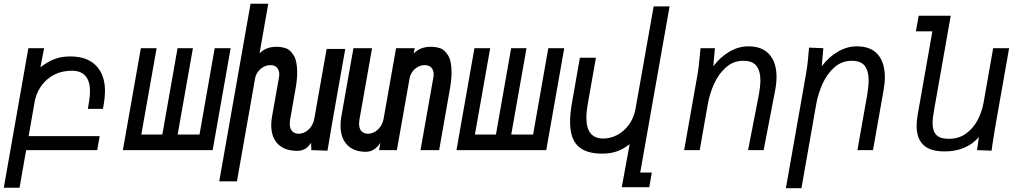

<svg xmlns="http://www.w3.org/2000/svg" viewBox="-54 -810 5474 1036"><path d="M99 -550H184L164 -447Q205 -478.5 242 -492Q279 -505.5 324.5 -505.5Q416 -505.5 464.2 -456Q512.5 -406.5 512.5 -318.5Q512.5 -287.5 506.5 -252L501.5 -222.5H420L426 -259Q431.5 -290.5 431.5 -317.5Q431.5 -428.5 332.5 -428.5Q319.5 -428.5 312 -427.5Q259 -422.5 220.8 -396.5Q182.5 -370.5 161.2 -335Q140 -299.5 133.5 -264L100.5 -75.5H484L470.5 0H87L51.5 203H-33.5Z M1093.5 0H609L706 -550H791L708.5 -84H822L904 -550H987L904.5 -84H1022.5L1104.5 -550H1190.5Z M1453 -408.5Q1453 -431 1441 -444.8Q1429 -458.5 1405.5 -458.5Q1384 -458.5 1366.2 -448.2Q1348.5 -438 1337 -421.5Q1325.5 -405 1322.5 -387L1224.5 168.5H1129L1298 -790H1393.5L1346.5 -522Q1381 -557.5 1437 -557.5Q1464 -557.5 1487.5 -550Q1511 -542.5 1530.2 -512.2Q1549.5 -482 1549.5 -420Q1549.5 -378.5 1540.5 -329.5L1511 -162Q1509.5 -151.5 1509.5 -142.5Q1509.5 -116.5 1522.2 -102.5Q1535 -88.5 1557 -88.5Q1577 -88.5 1595 -99Q1613 -109.5 1625.5 -128.2Q1638 -147 1642 -170L1708.5 -546H1809L1741.5 -165Q1728 -88 1713 3L1626 0L1624.5 -39.5Q1609 -16 1591 -6Q1573 4 1549.5 4Q1482.5 4 1446 -32.5Q1409.5 -69 1409.5 -135Q1409.5 -157 1414 -182.5L1451.5 -393Q1453 -401.5 1453 -408.5Z M1783.5 -133Q1783.5 -156.5 1788 -182.5L1853 -550H1953.5L1885 -162Q1883.5 -151.5 1883.5 -142.5Q1883.5 -116.5 1896.2 -102.5Q1909 -88.5 1931 -88.5Q1951 -88.5 1969 -99Q1987 -109.5 1999.5 -128.2Q2012 -147 2016 -170L2083 -550H2184L2177.5 -520.5Q2212 -557.5 2270 -557.5Q2297 -557.5 2320.5 -550Q2344 -542.5 2363.2 -512.2Q2382.5 -482 2382.5 -420Q2382.5 -378.5 2373.5 -329.5L2315.5 0H2215L2284.5 -393Q2286 -401.5 2286 -408.5Q2286 -431 2274 -444.8Q2262 -458.5 2238.5 -458.5Q2217 -458.5 2199.2 -448.2Q2181.5 -438 2170.2 -421.5Q2159 -405 2156 -387L2087.5 0H1991.5L1998.5 -39.5Q1966.5 9 1920.5 9Q1854.5 9 1819 -28.5Q1783.5 -66 1783.5 -133Z M2893.5 0H2409L2506 -550H2591L2508.5 -84H2622L2704 -550H2787L2704.5 -84H2822.5L2904.5 -550H2990.5Z M3195 19Q3107 19 3064.5 -22Q3022 -63 3022 -153Q3022 -198 3032.5 -256.5L3075 -498.5H3161.5L3117.5 -249Q3110 -208 3110 -175Q3110 -62.5 3201 -62.5Q3240.5 -62.5 3277.5 -82.2Q3314.5 -102 3340.5 -138.5Q3366.5 -175 3375 -222L3473 -775.5H3559L3400.5 121H3463L3449.5 200H3301L3343.5 -32Q3309 -5 3274 7Q3239 19 3195 19Z M3720.5 -494.5Q3724 -532 3726 -550H3803.5L3795 -452.5Q3833.5 -503.5 3882.8 -531.8Q3932 -560 3984 -560Q4058.5 -560 4097.2 -516.5Q4136 -473 4136 -395.5Q4136 -361 4128.5 -322L4066.5 0H3982.5L4038.5 -288Q4049 -343 4049 -377Q4049 -426.5 4027.8 -454.2Q4006.5 -482 3956.5 -482Q3904 -482 3864.2 -447.5Q3824.5 -413 3800 -359.5Q3775.5 -306 3765 -247L3721.5 0H3637.5L3710 -410Q3716 -443.5 3720.5 -494.5Z M4311.5 -553 4388.5 -550 4380 -452.5Q4418.5 -503.5 4468 -531.8Q4517.5 -560 4569 -560Q4644.5 -560 4682.5 -516.2Q4720.5 -472.5 4720.5 -394Q4720.5 -361.5 4713.5 -322L4656.5 0H4572.5L4623.5 -288Q4633 -342.5 4633 -377Q4633 -427 4612.2 -454.5Q4591.5 -482 4541.5 -482Q4489 -482 4449.2 -447.5Q4409.5 -413 4385 -359.5Q4360.5 -306 4350 -247L4270.5 205.5H4186.5L4295 -410Q4301 -445 4304.2 -474Q4307.5 -503 4311.5 -553Z M4892 -130.5Q4892 -159.5 4898 -193L4977 -641H4888L4903 -725H5076L4987 -221Q4978 -171.5 4978 -145Q4978 -104 4997.8 -82.5Q5017.5 -61 5066.5 -61Q5119 -61 5158 -89Q5197 -117 5220.5 -161Q5244 -205 5253 -255L5305 -550H5391L5314.5 -116Q5308 -80 5301.5 -33.5L5296.5 3L5218 0L5228 -70.5Q5160.5 7 5043 7Q4964.5 7 4928.2 -28.2Q4892 -63.5 4892 -130.5Z"/></svg>

Font: JuliaMono
Style: Italic
Weight: 400
Italic angle: -9°
Monospace: yes
Designer: cormullion
Foundry: corm
Version: Version 0.057; ttfautohint (v1.8.4)